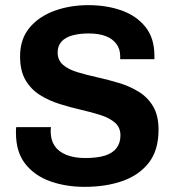

<svg xmlns="http://www.w3.org/2000/svg" viewBox="-20 -716 681 746"><path d="M309 10Q236 10 175.5 -11.5Q115 -33 78.5 -79Q42 -125 42 -200Q42 -206 42 -211.5Q42 -217 43 -222H178Q177 -217 177 -213Q177 -209 177 -204Q177 -172 192.5 -149Q208 -126 238.5 -114Q269 -102 311 -102Q358 -102 388 -111.5Q418 -121 433 -141Q448 -161 448 -190Q448 -221 426.5 -239.5Q405 -258 370.5 -269Q336 -280 294.5 -289.5Q253 -299 211.5 -312Q170 -325 135 -347Q100 -369 79 -405Q58 -441 58 -497Q58 -564 94.5 -608Q131 -652 191.5 -674Q252 -696 323 -696Q394 -696 452 -675.5Q510 -655 545 -611.5Q580 -568 580 -499V-486H447V-498Q447 -525 432.5 -545Q418 -565 391 -575.5Q364 -586 325 -586Q289 -586 261.5 -578.5Q234 -571 219 -554.5Q204 -538 204 -512Q204 -482 225 -464Q246 -446 281 -435.5Q316 -425 358.5 -415.5Q401 -406 442.5 -393.5Q484 -381 519 -359.5Q554 -338 575 -302.5Q596 -267 596 -212Q596 -132 558 -83.5Q520 -35 455.5 -12.5Q391 10 309 10Z"/></svg>

Font: Chivo Medium SemiBold
Style: Regular
Weight: 600
Version: Version 2.002